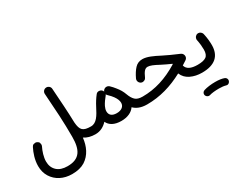

<svg xmlns="http://www.w3.org/2000/svg" viewBox="-103 -1162 2435 1948"><g transform="rotate(-30 1115.0 -187.5)"><path d="M39.6 12.7C39.6 61 50.8 103.5 73.7 140.1C119.1 213.4 200.7 255.9 299.8 255.9C361.3 255.9 411.6 243.7 450.7 219.2C528.3 169.9 567.4 85 577.6 -11.2C612.8 12.2 655.8 23.9 706.5 23.9H707C732.4 23.9 752.9 3.4 752.9 -22C752.9 -47.4 732.4 -67.9 707 -67.9H706.5C612.3 -67.9 587.4 -94.2 579.6 -185.5C576.2 -316.4 566.9 -446.3 556.6 -594.7C555.2 -620.1 533.7 -637.2 511.7 -637.2H507.8C482.4 -635.7 464.8 -614.3 464.8 -591.3V-588.4C471.7 -493.2 477.5 -404.3 481.9 -321.8C486.3 -239.3 488.3 -155.8 488.3 -72.3C488.3 77.1 445.3 163.1 299.8 163.1C245.6 163.1 204.6 149.4 175.8 122.1C147 94.7 132.3 58.1 132.3 12.7C132.3 -38.1 152.3 -98.6 173.3 -140.6C176.8 -147.5 178.2 -154.3 178.2 -161.1C178.2 -166 176.8 -172.9 174.3 -181.6C171.4 -190.4 164.1 -197.3 152.8 -202.6C146.5 -206.1 139.6 -207.5 132.8 -207.5C127.9 -207.5 121.1 -206.1 112.3 -203.6C103.5 -200.7 96.2 -193.4 90.8 -182.1C63.5 -127.9 39.6 -60.1 39.6 12.7Z M661.1 -22C661.1 3.4 681.6 23.9 707 23.9C767.1 23.9 812 -3.9 846.7 -41C869.6 8.3 920.9 38.6 1002.4 38.6C1074.7 38.6 1129.9 12.7 1159.2 -30.8C1191.9 2 1239.7 23.9 1311.5 23.9H1312C1337.4 23.9 1357.9 3.4 1357.9 -22C1357.9 -47.4 1337.4 -67.9 1312 -67.9H1311.5C1272.5 -67.9 1244.1 -76.7 1226.6 -93.8C1208.5 -110.8 1193.4 -136.2 1181.2 -169.9C1167.5 -207.5 1150.4 -237.8 1121.1 -273.4C1107.4 -291 1091.8 -308.6 1073.7 -325.7C1068.4 -330.6 1062.5 -334 1055.2 -335.9C1054.7 -336.4 1053.7 -336.4 1052.7 -336.9C1052.2 -336.9 1051.3 -336.9 1050.3 -337.4C1049.8 -337.4 1048.8 -337.4 1047.9 -337.9H1037.6C1037.1 -337.9 1036.1 -337.9 1035.2 -337.4H1032.7C1032.7 -336.9 1032.7 -336.9 1032.2 -336.9C1031.7 -336.9 1031.2 -336.9 1030.8 -336.4H1029.3C1028.8 -336.4 1028.8 -336.4 1028.3 -335.9C1027.8 -335.4 1026.9 -335.4 1026.4 -335.4H1025.9C1020 -333 1014.6 -329.6 1009.8 -325.2C1004.4 -320.3 1001 -314.5 998.5 -307.1C995.6 -315.4 990.7 -322.8 984.4 -328.1C977.1 -334 968.8 -337.4 959.5 -338.4C957 -338.9 955.1 -338.9 952.6 -338.9C939.5 -338.9 928.7 -334 920.4 -323.7L919.4 -322.3C896 -293.5 870.6 -253.4 849.6 -212.4C809.6 -133.8 772.5 -67.9 707 -67.9C681.6 -67.9 661.1 -47.4 661.1 -22ZM1009.3 -259.8 1010.3 -258.8C1020.5 -249.5 1029.3 -240.2 1037.6 -231C1044.9 -222.7 1052.2 -213.9 1058.6 -205.1C1080.1 -175.3 1090.8 -147.9 1090.8 -123C1090.8 -82.5 1059.1 -53.2 1000.5 -53.2C941.4 -53.2 917 -82 917 -121.6C917 -138.2 921.9 -156.7 931.6 -177.2C945.8 -206.1 970.7 -240.2 990.2 -263.2C993.7 -267.1 996.1 -271.5 998 -276.4C1000.5 -269.5 1003.9 -264.2 1009.3 -259.8Z M1496.6 -398.9C1460.9 -398.9 1431.6 -386.2 1408.7 -361.3C1385.3 -336.4 1363.8 -302.7 1344.2 -261.2C1341.3 -254.9 1339.8 -248 1339.8 -241.7C1339.8 -232.4 1343.8 -213.9 1360.8 -202.6C1368.7 -197.8 1376.5 -195.3 1384.8 -195.3C1390.1 -195.3 1397.9 -197.3 1407.2 -201.2C1416.5 -205.1 1423.3 -211.9 1427.2 -221.7C1454.1 -281.7 1473.6 -305.2 1504.9 -305.2C1533.7 -305.2 1572.8 -287.6 1627.9 -257.8C1661.6 -240.2 1698.7 -223.1 1741.7 -203.6C1739.3 -201.7 1737.3 -199.7 1735.8 -197.3C1595.2 -111.3 1458 -67.9 1312 -67.9C1286.6 -67.9 1265.6 -46.9 1265.6 -22C1265.6 2 1286.6 23.9 1312 23.9C1463.9 23.9 1603 -17.6 1740.2 -91.3C1756.3 -51.8 1784.2 -22.9 1823.2 -4.4C1862.3 14.6 1906.7 23.9 1956.5 23.9H1957C1982.4 23.9 2002.9 3.4 2002.9 -22C2002.9 -47.4 1982.4 -67.9 1957 -67.9H1956.5C1877.9 -67.9 1833 -91.3 1821.3 -137.7C1837.4 -147.5 1853.5 -157.7 1870.1 -168.9C1884.3 -178.2 1891.6 -191.4 1891.6 -208C1891.6 -225.6 1879.9 -244.1 1863.8 -250.5C1791 -281.2 1731.9 -308.1 1687 -331.1C1614.7 -368.7 1551.3 -398.9 1496.6 -398.9Z M1911.1 -22C1911.1 3.4 1931.6 23.9 1957 23.9C2103.5 23.9 2180.7 -41.5 2180.7 -170.9C2180.7 -204.6 2176.8 -255.9 2165.5 -304.2C2161.1 -329.1 2139.2 -343.8 2119.6 -343.8C2117.7 -343.8 2115.7 -343.8 2113.3 -343.3C2088.4 -339.4 2073.7 -317.4 2073.7 -297.4C2073.7 -295.4 2073.7 -293.5 2074.2 -291C2078.6 -270 2082 -248 2084.5 -225.6C2086.4 -203.1 2087.4 -185.1 2087.4 -171.4C2087.4 -131.3 2077.1 -104 2056.6 -89.8C2036.1 -75.2 2002.9 -67.9 1957 -67.9C1931.6 -67.9 1911.1 -47.4 1911.1 -22ZM1862.8 234.9C1868.7 253.9 1887.2 262.2 1899.4 262.2C1902.8 262.2 1905.8 261.7 1909.2 260.7C1935.1 252.4 1977.1 248 2021.5 248C2053.2 248 2079.6 251 2101.1 257.3C2105.5 258.8 2109.4 259.3 2112.8 259.3C2125 259.3 2135.3 253.4 2143.1 241.2C2147.5 234.9 2149.4 228.5 2149.4 221.2C2149.4 214.8 2148.4 197.3 2128.9 187C2102.1 176.3 2066.4 170.9 2021.5 170.9C1974.6 170.9 1923.3 177.2 1888.2 188.5C1868.2 194.8 1861.3 212.9 1861.3 224.1C1861.3 227.5 1861.8 231.4 1862.8 234.9Z"/></g></svg>

Font: Mikhak Medium
Style: Regular
Weight: 500
Designer: Amin Abedi
Version: Version 3.2